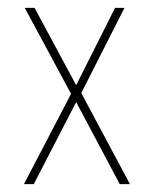

<svg xmlns="http://www.w3.org/2000/svg" viewBox="-20 -469 390 489"><path d="M41 0 161 -230 43 -449H68L174 -252L273 -449H297L187 -232L311 0H285L174 -209L66 0Z"/></svg>

Font: Inconsolata ExtraCondensed ExtraLight
Style: Regular
Weight: 200
Width: 2
Monospace: yes
Designer: Raph Levien, Cyreal, Brenton Simpson
Foundry: Raph Levien, Cyreal, Google
Version: Version 3.001; ttfautohint (v1.8.2.53-6de2)